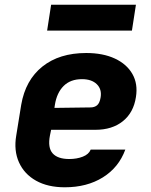

<svg xmlns="http://www.w3.org/2000/svg" viewBox="-20 -785 640 815"><path d="M255 10Q183 10 133 -18Q83 -46 60.5 -96Q38 -146 49 -210L70 -340Q88 -445 160 -502.5Q232 -560 346 -560Q417 -560 467.5 -536.5Q518 -513 542 -471Q566 -429 557 -373Q547 -307 501.5 -270.5Q456 -234 385 -234H197L192 -210Q182 -158 203.5 -134Q225 -110 274 -110Q306 -110 331.5 -120Q357 -130 365 -150H512Q484 -74 416.5 -32Q349 10 255 10ZM211 -327 364 -329Q381 -329 392 -338Q403 -347 407 -371Q413 -406 391 -427.5Q369 -449 328 -449Q279 -449 250 -420Q221 -391 213 -340ZM180 -655 197 -765H557L540 -655Z"/></svg>

Font: JetBrains Mono NL ExtraBold
Style: Italic
Weight: 800
Italic angle: -9°
Monospace: yes
Designer: Philipp Nurullin, Konstantin Bulenkov
Foundry: JetBrains
Version: Version 2.305; ttfautohint (v1.8.4.7-5d5b)